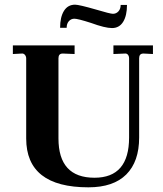

<svg xmlns="http://www.w3.org/2000/svg" viewBox="-20 -791 699 821"><path d="M358 10Q92 10 92 -199V-541Q92 -550 86.5 -556.5Q81 -563 73 -562L35 -560V-597H299V-560L250 -562H248Q230 -562 230 -542V-199Q230 -31 384 -31Q532 -31 532 -203V-541Q532 -551 527 -557Q522 -563 514 -562L465 -560V-597H634V-560L595 -562H593Q575 -562 575 -542V-203Q575 -100 520 -45Q465 10 358 10ZM459 -671Q429 -671 369 -693Q313 -711 298 -711Q284 -711 274.5 -700.5Q265 -690 265 -672H237Q237 -718 253.5 -744.5Q270 -771 301 -771Q318 -771 391 -750Q451 -732 463 -732Q477 -732 486.5 -742.5Q496 -753 496 -770H523Q523 -724 506.5 -697.5Q490 -671 459 -671Z"/></svg>

Font: UnnaBold
Style: Bold
Weight: 700
Designer: Jorge de Buen Unna
Foundry: Omnibus-Type
Version: Version 2.008;hotconv 1.0.109;makeotfexe 2.5.65596